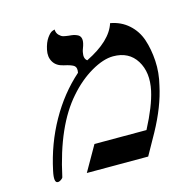

<svg xmlns="http://www.w3.org/2000/svg" viewBox="-89 -649 713 738"><g transform="rotate(-15 267.5 -280.0)"><path d="M404.3 -533.2Q446.3 -525.9 476.1 -499.3Q505.9 -472.7 518.8 -434.3Q531.7 -396 534.7 -348.4Q537.6 -300.8 525.4 -252Q508.8 -172.9 459.5 -83L413.1 0H168.9L226.1 -100.1H433.1Q476.6 -183.1 489.3 -241.2Q504.4 -311.5 474.6 -359.4Q444.8 -407.2 382.3 -407.2Q343.3 -407.2 294.2 -378.7Q245.1 -350.1 203.1 -301.8Q115.2 -202.6 73.7 -8.8Q72.8 -4.9 65.9 0Q59.1 4.9 52.7 4.9Q35.6 4.9 45.9 -42Q67.4 -144 116.5 -231.4Q165.5 -318.8 235.8 -380.9Q239.7 -399.9 231 -408Q222.2 -416 189.9 -422.9Q161.6 -429.2 149.7 -449.5Q137.7 -469.7 143.6 -497.1Q149.4 -524.9 161.6 -542Q173.8 -559.1 183.1 -562L191.9 -564.9Q192.4 -550.8 200.7 -542.2Q209 -533.7 217 -531.5Q225.1 -529.3 238.3 -527.8Q250 -526.9 257.3 -525.4Q264.6 -523.9 272.9 -519.8Q281.2 -515.6 284.2 -506.8Q287.1 -498 284.2 -484.9Q282.2 -476.1 278.8 -467.5Q275.4 -459 274.4 -453.1Q269 -427.7 282.7 -418Q383.8 -467.8 404.3 -533.2Z"/></g></svg>

Font: Linux Biolinum O
Style: Italic
Weight: 400
Italic angle: -12°
Designer: Philipp H. Poll
Foundry: Philipp H. Poll
Version: Version 1.1.3